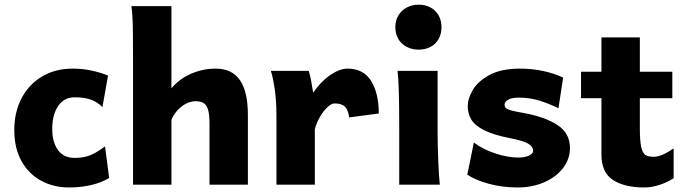

<svg xmlns="http://www.w3.org/2000/svg" viewBox="-20 -808 2996 840"><path d="M281.7 12.2Q214.8 12.2 160.4 -17.1Q106 -46.4 74.2 -103Q42.5 -159.7 42.5 -239.3Q42.5 -316.9 74.2 -377.9Q106 -439 164.1 -473.4Q222.2 -507.8 297.9 -507.8Q341.8 -507.8 381.6 -499Q421.4 -490.2 452.6 -477.5L428.2 -339.4Q406.7 -361.3 378.2 -371.8Q349.6 -382.3 306.6 -382.3Q260.3 -382.3 234.4 -344.2Q208.5 -306.2 208.5 -244.1Q208.5 -186.5 233.4 -151.9Q258.3 -117.2 306.6 -117.2Q334.5 -117.2 356.4 -123Q378.4 -128.9 396.5 -139.2Q414.6 -149.4 439.5 -167.5L457.5 -29.3Q425.8 -9.8 380.4 1.2Q335 12.2 281.7 12.2Z M730 0H562V-551.8Q562 -651.4 560.8 -702.1Q559.6 -752.9 554.7 -781.2H730V-421.4Q764.6 -463.4 816.4 -485.6Q868.2 -507.8 923.3 -507.8Q995.1 -507.8 1029.8 -457.3Q1064.5 -406.7 1064.5 -305.2V0H896.5V-268.6Q896.5 -306.6 890.4 -327.6Q884.3 -348.6 871.1 -356.9Q857.9 -365.2 835.4 -365.2Q813.5 -365.2 791.7 -353.3Q770 -341.3 753.7 -322.3Q737.3 -303.2 730 -283.2Z M1189.5 0V-300.3Q1189.5 -365.2 1182.1 -416.3Q1174.8 -467.3 1165 -498H1330.6Q1335.4 -484.4 1341.1 -455.3Q1346.7 -426.3 1350.1 -402.8Q1384.8 -452.6 1425.5 -480.2Q1466.3 -507.8 1500.5 -507.8Q1570.3 -507.8 1603.8 -453.6Q1637.2 -399.4 1637.2 -311.5L1507.8 -294.4Q1503.4 -326.7 1489.3 -341.1Q1475.1 -355.5 1443.4 -355.5Q1430.2 -355.5 1412.6 -339.1Q1395 -322.8 1379.6 -296.4Q1364.3 -270 1357.4 -242.7V0Z M1894.5 -231.9Q1894.5 -178.2 1897.2 -107.2Q1899.9 -36.1 1904.3 0H1726.6V-258.8Q1726.6 -439 1719.2 -498H1894.5ZM1811.5 -787.6Q1840.3 -787.6 1863.3 -775.4Q1886.2 -763.2 1898.9 -740.7Q1911.6 -718.3 1911.6 -689.5Q1911.6 -659.7 1898.9 -637.2Q1886.2 -614.7 1863.5 -602.8Q1840.8 -590.8 1811.5 -590.8Q1782.7 -590.8 1759.3 -603Q1735.8 -615.2 1722.7 -637.5Q1709.5 -659.7 1709.5 -689.5Q1709.5 -718.3 1722.9 -740.5Q1736.3 -762.7 1759.5 -775.1Q1782.7 -787.6 1811.5 -787.6Z M2250 -380.9Q2217.8 -380.9 2202.6 -371.3Q2187.5 -361.8 2187.5 -350.1Q2187.5 -340.8 2193.4 -335.2Q2199.2 -329.6 2217 -324.7Q2234.9 -319.8 2272 -313.5Q2365.2 -296.4 2419.4 -260.7Q2473.6 -225.1 2473.6 -160.2Q2473.6 -112.3 2443.4 -72.8Q2413.1 -33.2 2360.6 -10.5Q2308.1 12.2 2245.1 12.2Q2178.7 12.2 2119.6 -3.7Q2060.5 -19.5 2024.4 -43.9L2053.2 -184.6Q2090.8 -155.3 2146 -137Q2201.2 -118.7 2247.6 -118.7Q2275.9 -118.7 2294.2 -127.2Q2312.5 -135.7 2312.5 -147.9Q2312.5 -166.5 2291 -179.4Q2269.5 -192.4 2210.9 -203.6Q2138.2 -217.8 2097.7 -238.5Q2057.1 -259.3 2041.7 -285.2Q2026.4 -311 2026.4 -345.2Q2026.4 -376 2048.1 -413.8Q2069.8 -451.7 2121.1 -479.7Q2172.4 -507.8 2254.9 -507.8Q2357.4 -507.8 2443.8 -468.8L2423.3 -334.5Q2382.3 -354.5 2340.3 -367.7Q2298.3 -380.9 2250 -380.9Z M2798.8 12.2Q2712.4 12.2 2661.9 -20.5Q2611.3 -53.2 2611.3 -131.8V-378.4H2522V-494.1H2611.3V-644.5H2779.3V-494.1H2921.4V-378.4H2779.3V-249Q2779.3 -191.4 2785.4 -164.6Q2791.5 -137.7 2803.7 -129.9Q2815.9 -122.1 2840.8 -122.1Q2857.4 -122.1 2878.7 -131.1Q2899.9 -140.1 2927.2 -158.7V-28.3Q2893.6 -7.3 2860.6 2.4Q2827.6 12.2 2798.8 12.2Z"/></svg>

Font: Lesson One Extra
Style: Regular
Weight: 800
Designer: But Ko, Victor Gaultney, Annie Olsen, Julie Remington, Don Collingsworth, Eric Hays, Becca Hirsbrunner
Version: Version 1.100